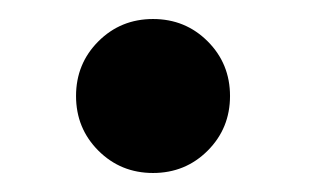

<svg xmlns="http://www.w3.org/2000/svg" viewBox="-20 -464 332 202"><path d="M141 -282Q107 -282 83.5 -305.5Q60 -329 60 -363Q60 -397 83.5 -420.5Q107 -444 141 -444Q175 -444 198.5 -420.5Q222 -397 222 -363Q222 -329 198.5 -305.5Q175 -282 141 -282Z"/></svg>

Font: Zen Old Mincho Black
Style: Regular
Weight: 900
Designer: Yoshimichi Ohira
Foundry: Positype
Version: Version 1.001